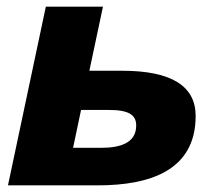

<svg xmlns="http://www.w3.org/2000/svg" viewBox="-20 -558 662 578"><path d="M4 0H274C432 0 569 -45 569 -209C569 -299 496 -345 348 -345H249L290 -538H118ZM200 -113 224 -227H308C368 -227 390 -212 390 -180C390 -127 341 -113 284 -113Z"/></svg>

Font: Geist ExtraBold
Style: Italic
Weight: 800
Italic angle: -12°
Designer: Basement.studio, Andrés Briganti, Mateo Zaragoza
Foundry: Basement.studio, Vercel, Andrés Briganti, Guido Ferreyra, Mateo Zaragoza
Version: Version 1.500